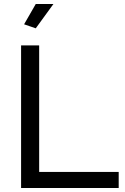

<svg xmlns="http://www.w3.org/2000/svg" viewBox="-20 -936 624 956"><path d="M85 0V-710H175V-80H571V0ZM158 -795 100 -815 158 -916H246Z"/></svg>

Font: Raleway Medium
Style: Regular
Weight: 500
Designer: Matt McInerney, Pablo Impallari, Rodrigo Fuenzalida
Foundry: Matt McInerney, Pablo Impallari, Rodrigo Fuenzalida
Version: Version 4.026